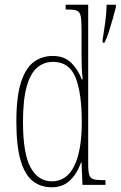

<svg xmlns="http://www.w3.org/2000/svg" viewBox="-20 -780 509 810"><path d="M198 10Q152 10 118.5 -16Q85 -42 67 -103Q49 -164 49 -267Q49 -372 68.5 -432.5Q88 -493 122.5 -518.5Q157 -544 202 -544Q250 -544 279 -516.5Q308 -489 325 -445H329Q326 -468 325 -493Q324 -518 324 -544V-656Q324 -696 320 -713.5Q316 -731 303 -735.5Q290 -740 262 -740H257V-760H352V-86Q352 -56 356.5 -42Q361 -28 374.5 -24Q388 -20 415 -20H425V0H328L324 -95H322Q305 -47 275 -18.5Q245 10 198 10ZM199 -15Q261 -15 293 -79.5Q325 -144 325 -265Q325 -388 298.5 -453.5Q272 -519 204 -519Q165 -519 136.5 -494.5Q108 -470 92.5 -414.5Q77 -359 77 -265Q77 -132 109 -73.5Q141 -15 199 -15ZM413 -613Q419 -650 424 -686Q429 -722 430 -760H469V-750Q464 -729 456 -701.5Q448 -674 439.5 -647Q431 -620 421 -600H413Z"/></svg>

Font: Noto Serif Myanmar ExtraCondensed Thin
Style: Regular
Weight: 100
Width: 2
Designer: Ben Mitchell and the Monotype Design Team
Foundry: Monotype Imaging Inc.
Version: Version 2.106; ttfautohint (v1.8.4.7-5d5b)